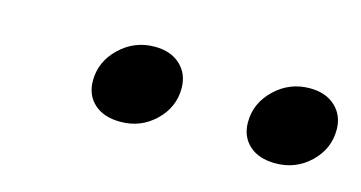

<svg xmlns="http://www.w3.org/2000/svg" viewBox="-33 -781 584 311"><g transform="rotate(15 259.0 -626.0)"><path d="M116 -613Q116 -645 140.5 -668.5Q165 -692 199 -692Q226 -692 242 -677Q258 -662 258 -638Q258 -606 234 -583Q210 -560 176 -560Q148 -560 132 -574.5Q116 -589 116 -613ZM376 -613Q376 -645 400.5 -668.5Q425 -692 459 -692Q486 -692 502 -677Q518 -662 518 -638Q518 -606 494 -583Q470 -560 436 -560Q408 -560 392 -574.5Q376 -589 376 -613Z"/></g></svg>

Font: Fahkwang
Style: Bold Italic
Weight: 700
Italic angle: -10°
Designer: Suppakit Chalermlarp | Katatrad Co.,Ltd.
Foundry: Cadson Demak Co.,Ltd.
Version: Version 1.000; ttfautohint (v1.6)